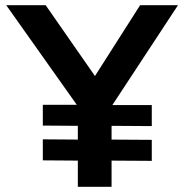

<svg xmlns="http://www.w3.org/2000/svg" viewBox="-20 -720 710 740"><path d="M145 -102V-183L280 -182V-235L145 -236V-316H276L4 -700H156L346 -427L520 -700H666L413 -315H565V-234L410 -235V-182L565 -181V-100L410 -101V0H280V-101Z"/></svg>

Font: Lexend Deca Medium
Style: Regular
Weight: 500
Designer: Bonnie Shaver-Troup, Thomas Jockin
Foundry: Lexend
Version: Version 1.008; ttfautohint (v1.8.4.7-5d5b)